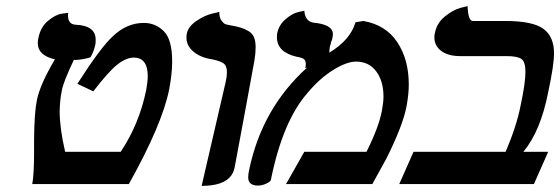

<svg xmlns="http://www.w3.org/2000/svg" viewBox="-20 -604 1838 630"><path d="M101.1 -275.9Q112.3 -329.1 160.2 -409.2Q104 -422.4 104 -461.9Q104 -473.1 106 -479Q112.8 -515.1 137.5 -535.6Q162.1 -556.2 183.1 -559.1L204.1 -562Q203.1 -559.1 203.1 -553.2Q203.1 -524.4 228 -522.9Q293.9 -520 293.9 -474.1Q293.9 -462.9 293 -458Q288.1 -435.1 276.9 -416Q249 -407.2 222.2 -407.2Q188 -335.4 183.1 -308.1Q176.3 -275.9 175.8 -238.8Q175.8 -182.6 193.8 -106H376Q437 -196.8 460 -310.1Q464.8 -337.9 464.8 -354Q464.8 -415 418.9 -415Q394 -415 365 -392.1Q335.9 -369.1 286.1 -304.2L233.9 -329.1Q310.1 -448.2 350.1 -484.9Q396 -528.8 452.1 -528.8Q490.2 -528.8 517.6 -501.5Q544.9 -474.1 544.9 -402.8Q544.9 -361.8 535.2 -311Q512.2 -195.8 402.8 0H85.9Q91.8 -32.2 91.8 -103V-119.1V-124V-143.1Q92.3 -232.9 101.1 -275.9Z M641.6 5.9 720.7 -335.9Q724.6 -353 724.6 -367.2Q724.6 -388.2 713.6 -396Q702.6 -403.8 676.8 -409.2Q637.7 -415 614.7 -434.6Q591.8 -454.1 591.8 -480Q591.8 -488.8 592.8 -493.2Q597.7 -517.1 624.3 -535.2Q650.9 -553.2 675.3 -559.1L699.7 -564.9V-561Q699.7 -545.9 706.8 -536.4Q713.9 -526.9 719.2 -524.9Q724.6 -522.9 735.8 -521Q757.8 -517.1 769.8 -513.4Q781.7 -509.8 794.7 -502.4Q807.6 -495.1 813.2 -482.2Q818.8 -469.2 818.8 -449.2Q818.8 -429.2 814.9 -405.8Q805.2 -351.6 783.4 -234.4Q761.7 -117.2 750 -55.2Q738.8 5.9 641.6 5.9Z M1146.5 -530.8 1172.4 -535.2Q1246.6 -522 1283.9 -465.1Q1321.3 -408.2 1321.3 -327.1Q1321.3 -293 1313.5 -252.9Q1301.3 -190.9 1248.5 -85Q1241.7 -71.8 1225.1 -42.5Q1208.5 -13.2 1201.7 0H918.5L978.5 -106H1182.6Q1223.6 -188 1233.4 -242.2Q1238.3 -269 1238.3 -287.1Q1238.3 -337.9 1214.4 -369.9Q1190.4 -401.9 1148.4 -401.9Q1117.7 -401.9 1073.5 -374.5Q1029.3 -347.2 989.7 -299.8Q907.7 -207 868.7 -13.2Q867.7 -8.3 854 -1.7Q840.3 4.9 826.7 4.9Q794.4 4.9 794.4 -22Q794.4 -32.7 797.4 -45.9Q839.4 -249 988.3 -382.8L981.4 -379.9Q983.4 -385.7 983.4 -394Q983.4 -405.3 977.1 -410.2Q970.7 -415 952.6 -418Q888.7 -433.1 888.7 -481.9Q888.7 -490.7 889.6 -495.1Q895.5 -522.9 917.5 -541.5Q939.5 -560.1 959 -564.5L978.5 -568.8Q981.4 -534.7 1007.3 -529.8Q1072.3 -523.9 1072.3 -492.2Q1072.3 -487.3 1071.3 -482.9Q1070.3 -473.1 1065.4 -463.9L1066.4 -464.8Q1066.4 -462.9 1064.9 -459Q1063.5 -455.1 1062.5 -452.1Q1060.5 -438 1060.5 -431.2Q1129.4 -472.7 1146.5 -530.8Z M1637.2 -535.2Q1728 -535.2 1762.9 -509.5Q1797.9 -483.9 1797.9 -429.2Q1797.9 -390.1 1778.8 -301.8Q1753.9 -173.8 1697.3 -106H1778.8L1731.9 0H1290L1336.9 -106H1639.2Q1675.3 -190.9 1688 -256.8Q1704.1 -331.1 1704.1 -368.2Q1704.1 -401.4 1690.7 -410.6Q1677.2 -419.9 1642.1 -419.9H1490.2Q1450.2 -419.9 1427.7 -437Q1405.3 -454.1 1405.3 -481Q1405.3 -490.7 1407.2 -496.1Q1413.1 -528.3 1439.9 -550Q1466.8 -571.8 1490.7 -578.1L1514.2 -584Q1516.1 -535.2 1531.2 -535.2Z"/></svg>

Font: Linux Libertine O
Style: Semibold Italic
Weight: 600
Italic angle: -11.5°
Designer: Philipp H. Poll
Foundry: Philipp H. Poll
Version: Version 5.1.2